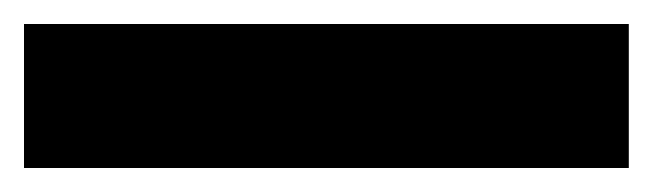

<svg xmlns="http://www.w3.org/2000/svg" viewBox="-22 45 544 160"><path d="M502 185H-2V65H502Z"/></svg>

Font: Noto Sans Syriac Eastern Black
Style: Regular
Weight: 900
Designer: Patrick Giasson and the Monotype Design Team
Foundry: Monotype Imaging Inc.
Version: Version 3.001; ttfautohint (v1.8.4.7-5d5b)